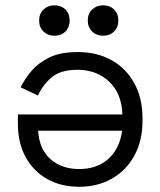

<svg xmlns="http://www.w3.org/2000/svg" viewBox="-20 -702 615 736"><path d="M526.2 -250.2V-238.2Q526.2 -162.5 495.2 -105.8Q464.2 -49 409.4 -17.5Q354.5 14 283.5 14Q214.2 14 161.4 -15.5Q108.5 -45 78.5 -99.5Q48.5 -154 48.5 -228.5V-263.2H449.2Q446.5 -344.2 398.1 -389.4Q349.8 -434.5 276.8 -434.5Q212.5 -434.5 178.1 -405.5Q143.8 -376.5 125.5 -335.8L59.2 -367.2Q74 -398.5 100.5 -429.8Q127 -461 169.5 -481.8Q212 -502.5 277.8 -502.5Q352.5 -502.5 408.2 -471Q464 -439.5 495.1 -382.4Q526.2 -325.2 526.2 -250.2ZM126.2 -200.8Q130.2 -130.8 173.1 -92.4Q216 -54 283.8 -54Q351.2 -54 394.8 -92.4Q438.2 -130.8 448.2 -200.8ZM316.5 -623.2Q316.5 -649.8 333.2 -665.6Q350 -681.5 375 -681.5Q401 -681.5 417.2 -665.6Q433.5 -649.8 433.5 -623.2Q433.5 -597.5 417.2 -581.2Q401 -565 375 -565Q350 -565 333.2 -581.2Q316.5 -597.5 316.5 -623.2ZM130 -623.2Q130 -649.8 146.8 -665.6Q163.5 -681.5 188.5 -681.5Q214.5 -681.5 230.8 -665.6Q247 -649.8 247 -623.2Q247 -597.5 230.8 -581.2Q214.5 -565 188.5 -565Q163.5 -565 146.8 -581.2Q130 -597.5 130 -623.2Z"/></svg>

Font: Space 7353
Style: Regular
Weight: 400
Designer: Christine Claussen + Ruben Lyon  (Space 7353)
Version: Version 1.000;FEAKit 1.0